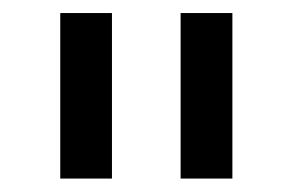

<svg xmlns="http://www.w3.org/2000/svg" viewBox="-20 -747 443 290"><path d="M149.1 -727.3V-477.3H71V-727.3ZM331 -727.3V-477.3H252.8V-727.3Z"/></svg>

Font: InterMG
Style: Regular
Weight: 400
Designer: Rasmus Andersson
Foundry: rsms
Version: Version 3.019;December 26, 2023;FontCreator 15.0.0.2955 64-b